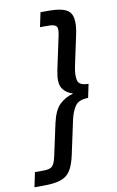

<svg xmlns="http://www.w3.org/2000/svg" viewBox="-154 -717 569 930"><g transform="rotate(-10 130.0 -252.0)"><path d="M-62 163 -47 91H-5Q28 91 39.5 78.5Q51 66 59 28L92 -125Q106 -188 134 -214.5Q162 -241 200 -251V-252Q165 -263 149 -289.5Q133 -316 146 -378L181 -542Q188 -575 179 -585.5Q170 -596 141 -596H99L114 -667H157Q239 -667 260 -635.5Q281 -604 265 -530L233 -380Q224 -337 230.5 -311Q237 -285 283 -285L269 -218Q223 -218 205 -192Q187 -166 178 -123L143 40Q133 87 116.5 114Q100 141 68.5 152Q37 163 -19 163Z"/></g></svg>

Font: Atkinson Hyperlegible
Style: Italic
Weight: 400
Italic angle: -12°
Designer: Elliott Scott, Megan Eiswerth, Linus Boman, Theodore Petrosky
Foundry: Braille Institute
Version: Version 1.006; ttfautohint (v1.8.3)